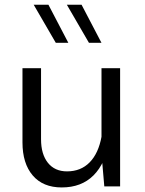

<svg xmlns="http://www.w3.org/2000/svg" viewBox="-20 -797 621 821"><path d="M493.6 -505.4H414V-139L426 0H493.6ZM76.1 -188.3Q76.1 -98.2 119.9 -46.8Q163.8 4.5 244.1 4.5Q328.2 4.5 379.9 -47.1Q431.6 -98.8 450 -200.9L414.3 -213.5Q401.3 -141.6 363.5 -102.9Q325.7 -64.2 266.6 -64.2Q214 -64.2 184.7 -101Q155.5 -137.9 155.5 -201.3V-505.4H76.1ZM272.2 -613.9 187.1 -776.7H124.1L218.6 -613.9ZM413.9 -613.9 328.8 -776.7H265.9L360.4 -613.9Z"/></svg>

Font: Estedad-FD VF
Style: Regular
Weight: 100
Designer: Amin Abedi
Version: Version 7.3